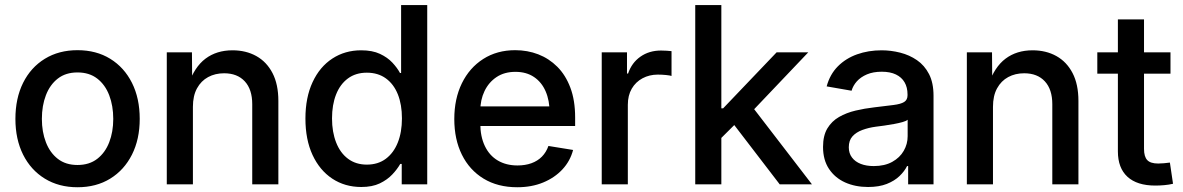

<svg xmlns="http://www.w3.org/2000/svg" viewBox="-20 -748 4800 779"><path d="M294.4 11.7Q218.8 11.7 161.9 -23.2Q105 -58.1 73.7 -120.6Q42.5 -183.1 42.5 -265.6Q42.5 -349.1 73.7 -411.9Q105 -474.6 161.9 -509.5Q218.8 -544.4 294.4 -544.4Q370.6 -544.4 427.2 -509.5Q483.9 -474.6 515.4 -411.9Q546.9 -349.1 546.9 -265.6Q546.9 -183.1 515.4 -120.6Q483.9 -58.1 427.2 -23.2Q370.6 11.7 294.4 11.7ZM294.4 -78.6Q342.3 -78.6 374.5 -103.5Q406.7 -128.4 423.1 -170.7Q439.5 -212.9 439.5 -265.6Q439.5 -318.8 423.1 -361.6Q406.7 -404.3 374.5 -429.2Q342.3 -454.1 294.4 -454.1Q246.6 -454.1 214.6 -429.2Q182.6 -404.3 166.3 -361.8Q149.9 -319.3 149.9 -265.6Q149.9 -212.9 166.3 -170.7Q182.6 -128.4 214.6 -103.5Q246.6 -78.6 294.4 -78.6Z M762.7 -314.5V0H656.7V-535.6H758.8L759.8 -403.8H744.1Q768.6 -476.1 813.7 -510Q858.9 -543.9 923.3 -543.9Q978 -543.9 1020 -520.5Q1062 -497.1 1085.7 -451.4Q1109.4 -405.8 1109.4 -338.4V0H1003.4V-325.2Q1003.4 -385.3 973.1 -418Q942.9 -450.7 889.2 -450.7Q853 -450.7 824.5 -435.3Q795.9 -419.9 779.3 -389.6Q762.7 -359.4 762.7 -314.5Z M1445.8 10.7Q1379.4 10.7 1328.1 -23.2Q1276.9 -57.1 1248 -119.4Q1219.2 -181.6 1219.2 -267.1Q1219.2 -352.5 1248.3 -414.8Q1277.3 -477.1 1328.6 -510.5Q1379.9 -543.9 1445.3 -543.9Q1490.7 -543.9 1521.5 -529.5Q1552.2 -515.1 1572 -493.9Q1591.8 -472.7 1603 -451.7H1607.4V-727.5H1713.4V0H1609.9V-83H1604Q1591.8 -61.5 1571.5 -40Q1551.3 -18.6 1520.8 -3.9Q1490.2 10.7 1445.8 10.7ZM1468.3 -80.1Q1513.7 -80.1 1545.4 -103.8Q1577.1 -127.4 1594 -169.7Q1610.8 -211.9 1610.8 -267.6Q1610.8 -323.7 1594.2 -365.2Q1577.6 -406.7 1545.7 -429.9Q1513.7 -453.1 1468.3 -453.1Q1423.3 -453.1 1391.6 -429.7Q1359.9 -406.2 1343.5 -364.5Q1327.1 -322.8 1327.1 -267.6Q1327.1 -212.4 1343.8 -169.9Q1360.4 -127.4 1392.1 -103.8Q1423.8 -80.1 1468.3 -80.1Z M2078.6 11.7Q1999.5 11.7 1942.1 -23.2Q1884.8 -58.1 1854 -120.4Q1823.2 -182.6 1823.2 -265.1Q1823.2 -347.2 1854 -410.2Q1884.8 -473.1 1940.7 -508.8Q1996.6 -544.4 2070.3 -544.4Q2120.1 -544.4 2163.8 -527.6Q2207.5 -510.7 2241.2 -477.1Q2274.9 -443.4 2294.2 -392.1Q2313.5 -340.8 2313.5 -271.5V-236.8H1878.4V-316.4H2258.3L2210 -290.5Q2210 -340.3 2193.8 -377.4Q2177.7 -414.6 2146.7 -435.5Q2115.7 -456.5 2071.3 -456.5Q2026.4 -456.5 1994.6 -435.3Q1962.9 -414.1 1945.8 -378.4Q1928.7 -342.8 1928.7 -298.3V-247.6Q1928.7 -193.8 1947.3 -155.3Q1965.8 -116.7 1999.8 -96.7Q2033.7 -76.7 2079.6 -76.7Q2110.8 -76.7 2136 -85.7Q2161.1 -94.7 2178.7 -112.5Q2196.3 -130.4 2205.1 -155.8L2305.2 -139.6Q2293.5 -94.7 2262 -60.8Q2230.5 -26.9 2183.8 -7.6Q2137.2 11.7 2078.6 11.7Z M2421.4 0V-535.6H2523.9V-449.7H2528.3Q2543 -493.2 2578.4 -518.1Q2613.8 -543 2662.1 -543Q2672.9 -543 2685.1 -542.2Q2697.3 -541.5 2704.6 -540.5V-439.9Q2698.7 -441.9 2682.6 -443.6Q2666.5 -445.3 2648.9 -445.3Q2614.7 -445.3 2586.9 -430.4Q2559.1 -415.5 2543.2 -388.2Q2527.3 -360.8 2527.3 -322.8V0Z M2898.9 -180.7V-308.6H2914.1L3130.9 -535.6H3259.3L3013.2 -276.9H2995.6ZM2800.8 0V-727.5H2906.7V0ZM3143.6 0 2949.7 -252.9 3022.5 -327.6 3274.4 0Z M3502 10.7Q3450.2 10.7 3408.9 -7.8Q3367.7 -26.4 3343.5 -62.7Q3319.3 -99.1 3319.3 -151.9Q3319.3 -197.8 3336.9 -227.1Q3354.5 -256.3 3384.3 -273.4Q3414.1 -290.5 3451.2 -299.3Q3488.3 -308.1 3527.3 -312.5Q3575.7 -318.4 3605.2 -322Q3634.8 -325.7 3648.4 -334.2Q3662.1 -342.8 3662.1 -361.3V-364.7Q3662.1 -393.6 3650.1 -414.1Q3638.2 -434.6 3615 -445.8Q3591.8 -457 3557.6 -457Q3522.9 -457 3497.6 -446.3Q3472.2 -435.5 3456.5 -418Q3440.9 -400.4 3435.1 -379.9L3334 -397.5Q3347.2 -446.3 3379.4 -478.8Q3411.6 -511.2 3457.5 -527.6Q3503.4 -543.9 3557.1 -543.9Q3594.7 -543.9 3632.3 -534.4Q3669.9 -524.9 3700.4 -503.9Q3731 -482.9 3749.3 -447.5Q3767.6 -412.1 3767.6 -359.4V0H3664.6V-74.2H3660.2Q3649.9 -53.2 3629.6 -33.7Q3609.4 -14.2 3577.9 -1.7Q3546.4 10.7 3502 10.7ZM3524.9 -74.2Q3569.3 -74.2 3600.1 -91.3Q3630.9 -108.4 3646.7 -136Q3662.6 -163.6 3662.6 -195.3V-262.2Q3656.7 -256.8 3641.8 -252.7Q3627 -248.5 3607.4 -244.9Q3587.9 -241.2 3568.1 -238.5Q3548.3 -235.8 3533.2 -233.9Q3503.9 -230 3478.8 -220.7Q3453.6 -211.4 3438.7 -194.8Q3423.8 -178.2 3423.8 -150.4Q3423.8 -126 3436.8 -108.9Q3449.7 -91.8 3472.4 -83Q3495.1 -74.2 3524.9 -74.2Z M4008.8 -314.5V0H3902.8V-535.6H4004.9L4005.9 -403.8H3990.2Q4014.6 -476.1 4059.8 -510Q4105 -543.9 4169.4 -543.9Q4224.1 -543.9 4266.1 -520.5Q4308.1 -497.1 4331.8 -451.4Q4355.5 -405.8 4355.5 -338.4V0H4249.5V-325.2Q4249.5 -385.3 4219.2 -418Q4189 -450.7 4135.3 -450.7Q4099.1 -450.7 4070.6 -435.3Q4042 -419.9 4025.4 -389.6Q4008.8 -359.4 4008.8 -314.5Z M4729 -535.6V-449.2H4432.1V-535.6ZM4515.6 -669.4H4621.6V-144Q4621.6 -112.3 4634.8 -98.4Q4647.9 -84.5 4679.2 -84.5Q4689 -84.5 4702.6 -85.7Q4716.3 -86.9 4726.6 -88.4L4739.3 -2.4Q4723.1 1.5 4704.1 3.2Q4685.1 4.9 4667.5 4.9Q4593.3 4.9 4554.4 -30.8Q4515.6 -66.4 4515.6 -133.8Z"/></svg>

Font: Inter 20pt Medium
Style: Regular
Weight: 500
Version: Version 4.001;git-66647c0bb